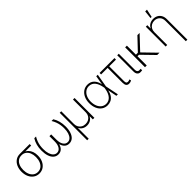

<svg xmlns="http://www.w3.org/2000/svg" viewBox="247 -2146 3736 3736"><g transform="rotate(-45 2115.0 -278.0)"><path d="M47.4 -258.3V-262.2Q47.9 -338.9 75.2 -399.2Q102.5 -459.5 152.8 -494.6Q203.1 -529.8 272 -529.8Q284.7 -527.3 295.4 -522.5Q306.2 -517.6 318.1 -511.5Q330.1 -505.4 348.1 -499.5Q396.5 -484.4 429.7 -450.4Q462.9 -416.5 480 -368.4Q497.1 -320.3 496.6 -261.2V-256.3Q497.1 -181.2 469 -120.4Q440.9 -59.6 390.6 -24.4Q340.3 10.7 272.5 11.2Q205.1 10.7 154.5 -24.2Q104 -59.1 75.9 -119.9Q47.9 -180.7 47.4 -258.3ZM95.7 -262.2V-258.3Q95.7 -193.4 116.9 -141.8Q138.2 -90.3 178 -60.5Q217.8 -30.8 272.5 -30.8Q327.1 -30.8 366.7 -60.5Q406.2 -90.3 427.7 -142.8Q449.2 -195.3 449.2 -261.2V-266.1Q449.2 -329.1 429 -379.4Q408.7 -429.7 369.4 -459Q330.1 -488.3 273.9 -487.8Q216.8 -488.3 177 -458.7Q137.2 -429.2 116.5 -377.9Q95.7 -326.7 95.7 -262.2ZM541 -529.8V-487.8H272V-529.8Z M684.6 -545.9H732.4Q705.1 -501 688.7 -456.8Q672.4 -412.6 665.3 -368.2Q658.2 -323.7 658.2 -275.9Q657.7 -200.2 675.3 -145.3Q692.9 -90.3 724.6 -60.8Q756.3 -31.2 797.9 -31.2Q854 -31.2 887.9 -82.5Q921.9 -133.8 921.9 -222.7V-366.2H959V-241.7Q959.5 -160.6 940.4 -104.5Q921.4 -48.3 885 -19.3Q848.6 9.8 796.4 9.8Q739.7 9.8 698.5 -24.9Q657.2 -59.6 635.3 -124.3Q613.3 -189 613.3 -277.3Q613.3 -355 631.1 -421.9Q648.9 -488.8 684.6 -545.9ZM1159.2 -545.9H1207Q1243.2 -488.8 1260.7 -421.9Q1278.3 -355 1278.8 -277.3Q1278.8 -189 1256.6 -124.3Q1234.4 -59.6 1193.4 -24.9Q1152.3 9.8 1095.2 9.8Q1043.5 9.8 1007.1 -19.3Q970.7 -48.3 951.7 -104.5Q932.6 -160.6 932.6 -241.7V-366.2H969.7V-222.7Q969.7 -133.8 1003.7 -82.5Q1037.6 -31.2 1093.8 -31.2Q1135.7 -31.2 1167.2 -60.8Q1198.7 -90.3 1216.6 -145.3Q1234.4 -200.2 1233.9 -275.9Q1233.9 -323.7 1226.6 -368.2Q1219.2 -412.6 1202.9 -456.8Q1186.5 -501 1159.2 -545.9Z M1384.3 209.5V-545.9H1426.8V-193.4Q1427.2 -147 1447.8 -111.3Q1468.3 -75.7 1504.4 -55.4Q1540.5 -35.2 1587.9 -35.2Q1635.7 -35.2 1671.9 -55.4Q1708 -75.7 1728.8 -111.3Q1749.5 -147 1749.5 -193.4V-545.9H1792.5V0H1749.5V-85H1745.6Q1725.6 -42 1683.1 -17.3Q1640.6 7.3 1587.9 6.8Q1535.2 7.3 1492.9 -17.3Q1450.7 -42 1430.2 -85H1426.8V209.5Z M2149.9 11.7Q2080.1 11.2 2028.8 -24.9Q1977.5 -61 1949.7 -124.8Q1921.9 -188.5 1921.9 -272Q1921.9 -354 1951.4 -417.2Q1981 -480.5 2032.7 -516.6Q2084.5 -552.7 2151.4 -552.7Q2234.9 -552.7 2287.4 -500.7Q2339.8 -448.7 2357.9 -356.9H2373L2383.8 -274.4L2439 0H2397.9L2340.8 -293.5Q2332.5 -340.3 2317.4 -380.4Q2302.2 -420.4 2279.5 -450Q2256.8 -479.5 2224.9 -496.1Q2192.9 -512.7 2151.4 -512.7Q2096.7 -512.7 2054.7 -481.7Q2012.7 -450.7 1989 -396.5Q1965.3 -342.3 1964.8 -271.5Q1965.3 -200.2 1988 -145.5Q2010.7 -90.8 2052.2 -60.1Q2093.8 -29.3 2149.9 -28.8Q2186.5 -28.8 2217.8 -43.2Q2249 -57.6 2273.4 -85.7Q2297.9 -113.8 2314.9 -155Q2332 -196.3 2340.3 -249.5L2390.1 -545.9H2431.6L2383.8 -271.5L2373.5 -187H2360.4Q2346.2 -115.7 2314.9 -72Q2283.7 -28.3 2241.2 -8.5Q2198.7 11.2 2149.9 11.7Z M2891.1 -545.9V-504.4H2481.9V-545.9ZM2662.1 -545.9H2705.1V-98.6Q2705.6 -71.3 2711.4 -56.9Q2717.3 -42.5 2728 -37.8Q2738.8 -33.2 2752 -32.7Q2765.6 -32.7 2778.3 -37.1Q2791 -41.5 2801.3 -47.4L2812.5 -12.2Q2794.4 0 2776.9 4.4Q2759.3 8.8 2742.7 9.3Q2703.6 8.8 2683.1 -15.9Q2662.6 -40.5 2662.1 -93.8Z M2967.3 -545.9H3009.8V-101.6Q3009.8 -67.9 3025.9 -51.8Q3042 -35.6 3063 -35.6Q3078.1 -35.6 3089.1 -37.1Q3100.1 -38.6 3102.5 -39.6L3105 1.5Q3101.1 2.9 3087.6 5.1Q3074.2 7.3 3053.2 6.8Q3015.6 7.3 2991.2 -20.8Q2966.8 -48.8 2967.3 -101.6Z M3232.9 -545.9V0H3185.1V-545.9ZM3582.5 -545.9 3307.1 -253.4 3211.9 -254.4 3206.5 -297.4H3286.1L3522 -545.9ZM3521 0 3269 -258.8 3307.6 -285.2 3584.5 0Z M3796.4 -353.5V0H3753.9V-545.9H3795.4V-459.5H3799.8Q3819.3 -501.5 3861.6 -527.1Q3903.8 -552.7 3961.9 -552.7Q4017.1 -552.7 4058.8 -529.5Q4100.6 -506.3 4124 -463.1Q4147.5 -419.9 4147.5 -359.9V204.1H4104.5V-357.9Q4104.5 -427.7 4063 -470Q4021.5 -512.2 3953.6 -512.7Q3908.7 -512.7 3873 -492.7Q3837.4 -472.7 3816.9 -437Q3796.4 -401.4 3796.4 -353.5ZM3937.5 -600.6 3955.6 -764.6H4004.4L3968.8 -600.6Z"/></g></svg>

Font: Inter Tight ExtraLight
Style: Regular
Weight: 250
Designer: Rasmus Andersson
Foundry: rsms
Version: Version 3.004